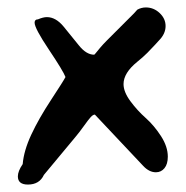

<svg xmlns="http://www.w3.org/2000/svg" viewBox="-20 -465 499 516"><path d="M28 9Q28 -5 41 -24Q44 -60 64 -103Q84 -146 117.5 -197Q151 -248 156 -258Q150 -274 111.5 -331.5Q73 -389 73 -404Q73 -413 82 -413Q96 -419 106 -419Q130 -419 151 -393.5Q172 -368 192 -343Q212 -318 233 -318Q234 -318 237.5 -322.5Q241 -327 249 -336.5Q257 -346 267 -356L340 -429Q342 -431 344.5 -434Q347 -437 349 -439Q360 -445 372 -445Q393 -445 409 -430Q425 -415 425 -395Q425 -374 407 -356Q406 -355 397 -345Q388 -335 376 -323Q364 -311 349 -299Q312 -269 312 -239Q312 -218 330.5 -193Q349 -168 371.5 -148Q394 -128 412.5 -99.5Q431 -71 431 -44Q431 -24 422 -13Q413 -2 399 -2Q381 -2 365 -19L235 -157Q230 -157 224 -150.5Q218 -144 205.5 -126.5Q193 -109 182 -96L98 5Q86 31 55 31Q28 31 28 9Z"/></svg>

Font: NaniFont Regular
Style: Regular
Weight: 400
Designer: Nanigashitei
Version: Version 1.036